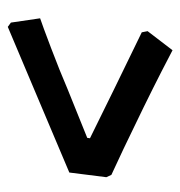

<svg xmlns="http://www.w3.org/2000/svg" viewBox="-5 -515 463 493"><g transform="rotate(90 226.5 -268.5)"><path d="M423 -215 229 -133 49 -57 38 -65 27 -140Q45 -146 103 -168Q161 -190 210 -211L334 -261L335 -268L211 -329L63 -401L60 -416L109 -480Q122 -473 163 -452Q204 -431 257 -405Q310 -379 360.5 -355Q411 -331 429 -323L435 -310Z"/></g></svg>

Font: Alegreya SC
Style: Bold Italic
Weight: 700
Italic angle: -7°
Designer: Juan Pablo del Peral
Foundry: Huerta Tipografica
Version: Version 2.007; ttfautohint (v1.6)